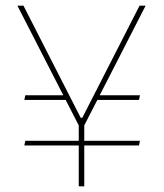

<svg xmlns="http://www.w3.org/2000/svg" viewBox="-20 -659 580 679"><path d="M471.5 -305.5H319L327.5 -322H475ZM66 -144.5 69.5 -161H475L471.5 -144.5ZM69.5 -322H211L220 -305.5H66ZM277 -213.5H259.5L41.5 -639H63L210 -351L265.5 -242.5H271L326.5 -351L473.5 -639H495ZM278 0H258.5V-235.5H278Z"/></svg>

Font: Anek Kannada Medium Thin
Style: Regular
Weight: 250
Version: Version 1.003